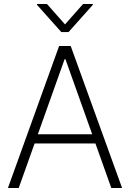

<svg xmlns="http://www.w3.org/2000/svg" viewBox="-20 -936 646 956"><path d="M19.5 0 274.4 -707H332L587.9 0H534.2L455.1 -221.7H152.3L73.2 0ZM439 -267.6 305.7 -641.6H301.8L168.5 -267.6ZM303.7 -814.5 393.6 -916H442.4V-912.1L321.3 -776.4H285.2L164.1 -912.1V-916H213.9Z"/></svg>

Font: Pretendard ExtraLight
Style: Regular
Weight: 200
Designer: Base glyphs from Inter by Rasmus Andersson; Hangeul glyphs from Noto Sans CJK(Source Han Sans) by Jang Soo-young and Kan
Foundry: Kil Hyung-jin
Version: Version 1.309